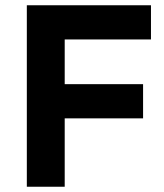

<svg xmlns="http://www.w3.org/2000/svg" viewBox="-20 -710 624 730"><path d="M82 0V-690H554V-560H226V-390H524V-260H226V0Z"/></svg>

Font: Oxanium
Style: Bold
Weight: 700
Designer: Severin Meyer
Version: Version 2.000